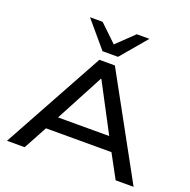

<svg xmlns="http://www.w3.org/2000/svg" viewBox="-159 -1101 1245 1257"><g transform="rotate(20 463.0 -473.0)"><path d="M22 0 409 -705H517L904 0H779L671 -199L729 -164H194L253 -199L145 0ZM461 -592 270 -232 235 -258H689L654 -232L464 -592ZM409 -765 256 -946H344L463 -832L582 -946H670L517 -765Z"/></g></svg>

Font: Nunito Sans 10pt Expanded SemiBold
Style: Regular
Weight: 600
Width: 7
Designer: Vernon Adams
Foundry: Vernon Adams
Version: Version 3.101;gftools[0.9.27]